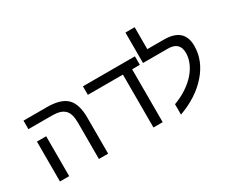

<svg xmlns="http://www.w3.org/2000/svg" viewBox="-123 -1206 1934 1622"><g transform="rotate(-30 844.0 -395.5)"><path d="M174 0H84V-389H174ZM554 0H464V-352Q464 -397 455.5 -428Q447 -459 427.5 -478.5Q408 -498 377.5 -507Q347 -516 302 -516H74V-599H303Q438 -599 496 -541Q554 -484 554 -351Z M1086 0H996V-516H654V-599H1161V-516H1086Z M1252 -79Q1322 -105 1377.5 -142Q1433 -179 1471 -222.5Q1509 -266 1529 -313.5Q1549 -361 1549 -409Q1549 -516 1435 -516H1192V-813H1282V-599H1444Q1640 -599 1640 -425Q1640 -282 1535 -162Q1430 -42 1252 22Z"/></g></svg>

Font: Libra Sans
Style: Regular
Weight: 400
Foundry: Context Ltd
Version: Version 1.000; ttfautohint (v1.3)